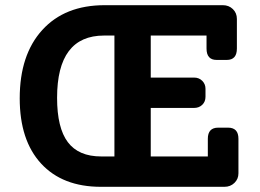

<svg xmlns="http://www.w3.org/2000/svg" viewBox="-20 -720 1004 740"><path d="M859 -228Q899 -228 899 -185V-52Q899 -30 883.5 -15Q868 0 845 0H369Q221 0 138.5 -89.5Q56 -179 56 -341Q56 -509 143 -604.5Q230 -700 383 -700H839Q862 -700 877.5 -685Q893 -670 893 -647V-533Q893 -489 854 -489H815Q776 -489 776 -533V-583H561V-421H728Q747 -421 759.5 -408.5Q772 -396 772 -378V-347Q772 -328 759.5 -316Q747 -304 728 -304H561V-117H781V-185Q781 -228 821 -228ZM370 -117H421V-583H381Q200 -583 200 -343Q200 -227 241.5 -172Q283 -117 370 -117Z"/></svg>

Font: Solway
Style: Bold
Weight: 700
Designer: Mariya V. Pigoulevskaya
Foundry: The Northern Block Ltd.
Version: Version 1.000;hotconv 1.0.109;makeotfexe 2.5.65596